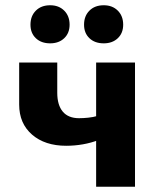

<svg xmlns="http://www.w3.org/2000/svg" viewBox="-20 -711 606 731"><path d="M232 -156Q151 -156 102 -198.5Q53 -241 53 -313V-473H198V-358Q198 -311 219 -286Q240 -261 281 -261Q298 -261 316.5 -263Q335 -265 350.5 -269.5Q366 -274 375 -279L407 -204Q384 -189 355.5 -178Q327 -167 295.5 -161.5Q264 -156 232 -156ZM346 0V-473H494V0ZM171 -546Q137 -546 116.5 -565.5Q96 -585 96 -617Q96 -650 116.5 -670.5Q137 -691 171 -691Q204 -691 224.5 -670.5Q245 -650 245 -617Q245 -585 224.5 -565.5Q204 -546 171 -546ZM375 -546Q341 -546 320.5 -565.5Q300 -585 300 -617Q300 -650 320.5 -670.5Q341 -691 375 -691Q408 -691 428.5 -670.5Q449 -650 449 -617Q449 -585 428.5 -565.5Q408 -546 375 -546Z"/></svg>

Font: Ysabeau SC ExtraBold
Style: Regular
Weight: 800
Designer: Christian Thalmann (Catharsis Fonts)
Version: Version 2.001;gftools[0.9.30]; featfreeze: smcp